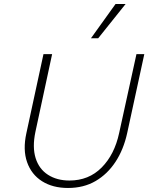

<svg xmlns="http://www.w3.org/2000/svg" viewBox="-20 -927 737 954"><path d="M318 7Q242 7 189 -26.5Q136 -60 114.5 -121.5Q93 -183 111 -265L196 -658H239L156 -272Q140 -196 157 -141.5Q174 -87 218.5 -58.5Q263 -30 325 -30Q421 -30 485 -94.5Q549 -159 572 -266L658 -658H697L612 -266Q594 -184 554 -123Q514 -62 455 -27.5Q396 7 318 7ZM432 -737 554 -907H604L468 -737Z"/></svg>

Font: Ysabeau Office ExtraLight
Style: Italic
Weight: 250
Italic angle: -12°
Designer: Christian Thalmann (Catharsis Fonts)
Version: Version 2.001;gftools[0.9.30]; featfreeze: tnum,lnum,ss02